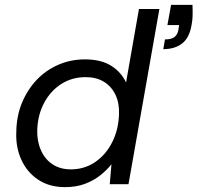

<svg xmlns="http://www.w3.org/2000/svg" viewBox="-20 -757 812 789"><path d="M247 12Q183 12 137 -18.5Q91 -49 67.5 -101Q44 -153 47 -216Q48 -281 70.5 -335Q93 -389 131 -429Q169 -469 220 -491Q271 -513 329 -513Q395 -513 436.5 -487Q478 -461 498 -418L551 -720H635L508 0H431L438 -82Q419 -58 392 -36.5Q365 -15 329 -1.5Q293 12 247 12ZM271 -61Q327 -61 371 -91Q415 -121 441 -172.5Q467 -224 469 -287Q471 -333 454.5 -367.5Q438 -402 407 -421Q376 -440 332 -440Q276 -440 232 -412Q188 -384 161.5 -334.5Q135 -285 133 -222Q132 -176 148.5 -139Q165 -102 196.5 -81.5Q228 -61 271 -61ZM651 -555 658 -595Q684 -595 696.5 -604.5Q709 -614 713 -633L716 -654H668L683 -737H771Q772 -711 771.5 -692Q771 -673 767 -653Q758 -601 728 -578Q698 -555 651 -555Z"/></svg>

Font: DM Sans 18pt
Style: Italic
Weight: 400
Italic angle: -10°
Designer: Colophon Foundry, Jonny Pinhorn
Foundry: Colophon Foundry
Version: Version 4.004;gftools[0.9.30]